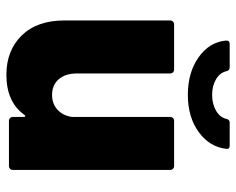

<svg xmlns="http://www.w3.org/2000/svg" viewBox="-89 -642 739 601"><g transform="rotate(90 280.5 -341.5)"><path d="M358 -517H500Q505 -517 508.5 -513.5Q512 -510 512 -505V-12Q512 -7 508.5 -3.5Q505 0 500 0H358Q353 0 349.5 -3.5Q346 -7 346 -12V-47Q346 -50 344 -51Q342 -52 340 -49Q300 8 214 8Q138 8 91 -40Q44 -88 44 -174V-505Q44 -510 47.5 -513.5Q51 -517 56 -517H198Q203 -517 206.5 -513.5Q210 -510 210 -505V-212Q210 -177 228 -156Q246 -135 277 -135Q305 -135 323.5 -152Q342 -169 346 -197V-505Q346 -510 349.5 -513.5Q353 -517 358 -517ZM107 -679V-681Q107 -691 118 -691H191Q201 -691 203 -680Q208 -660 228.5 -648Q249 -636 277 -636Q305 -636 326 -648Q347 -660 352 -680Q354 -691 364 -691H435Q447 -691 446 -682Q441 -629 394 -594.5Q347 -560 277 -560Q207 -560 159.5 -593.5Q112 -627 107 -679Z"/></g></svg>

Font: BARLOWEXTRABOLD
Style: Regular
Weight: 800
Designer: Jeremy Tribby
Foundry: Tribby Type
Version: Version 1.422